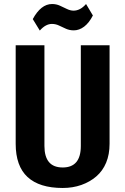

<svg xmlns="http://www.w3.org/2000/svg" viewBox="-20 -925 623 955"><path d="M292 10Q176 10 117 -44.5Q58 -99 58 -210V-700H201V-199Q201 -146 223.5 -119Q246 -92 292 -92Q382 -92 382 -199V-700H525V-210Q525 -157 508 -116Q491 -75 459 -47.5Q427 -20 384.5 -5Q342 10 292 10ZM143 -830Q163 -867 187 -886Q211 -905 239 -905Q260 -905 277.5 -897Q295 -889 312.5 -880.5Q330 -872 346 -872Q362 -872 377.5 -880Q393 -888 408 -905L442 -848Q423 -811 398.5 -792.5Q374 -774 347 -774Q326 -774 308 -782Q290 -790 273.5 -798Q257 -806 238 -806Q223 -806 208 -798Q193 -790 178 -773Z"/></svg>

Font: Pathway Extreme Condensed
Style: Bold
Weight: 700
Width: 3
Version: Version 1.001;gftools[0.9.26]